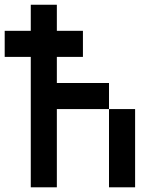

<svg xmlns="http://www.w3.org/2000/svg" viewBox="-20 -798 707 818"><path d="M555.6 0H444.4V-333.3H555.6ZM222.2 -444.4H444.4V-333.3H222.2V0H111.1V-555.6H0V-666.7H111.1V-777.8H222.2V-666.7H333.3V-555.6H222.2Z"/></svg>

Font: Pixeloid Sans
Style: Regular
Weight: 400
Designer: GGBotNet
Foundry: GGBotNet
Version: 0.5